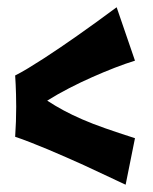

<svg xmlns="http://www.w3.org/2000/svg" viewBox="-20 -629 423 532"><path d="M328.1 -117.2Q269.5 -145 213.4 -170.9Q189.5 -181.6 163.6 -193.1Q137.7 -204.6 112.5 -215.1Q87.4 -225.6 64.2 -234.6Q41 -243.7 22 -250Q24.9 -293 24.9 -333Q24.9 -351.6 24.4 -367.4Q23.9 -383.3 23.4 -395Q22.5 -408.7 22 -419.9Q37.6 -427.7 57.9 -439.9Q78.1 -452.1 100.8 -466.8Q123.5 -481.4 147.5 -497.8Q171.4 -514.2 193.8 -529.8Q246.6 -566.9 303.2 -608.9L354 -460.9Q328.6 -453.1 298.3 -441.4Q268.1 -429.7 236.1 -415.5Q204.1 -401.4 171.9 -384.8Q139.6 -368.2 110.8 -350.1Q133.3 -335.4 156.5 -323Q179.7 -310.5 207.8 -298.3Q235.8 -286.1 271.2 -273.7Q306.6 -261.2 354 -246.1Z"/></svg>

Font: Rum Raisin
Style: Regular
Weight: 400
Designer: Astigmatic (AOETI)
Foundry: Astigmatic (AOETI)
Version: Version 1.000